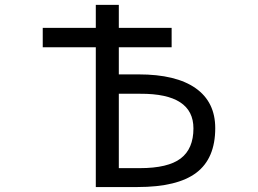

<svg xmlns="http://www.w3.org/2000/svg" viewBox="-20 -752 1040 774"><path d="M459 -452.1H539.1Q689.5 -452.1 768.6 -396.5Q847.7 -340.8 847.7 -235.4Q847.7 -113.3 771.5 -55.7Q695.3 2 534.2 2H366.2V-561.5H152.3V-639.6H366.2V-732.4H459V-639.6H671.9V-561.5H459ZM459 -74.2H543.9Q657.2 -74.2 708.5 -113.3Q759.8 -152.3 759.8 -234.4Q759.8 -375 545.9 -374H459Z"/></svg>

Font: Gen Shin Gothic Monospace Regular
Style: Regular
Weight: 400
Designer: [Source Han Sans]
Ryoko NISHIZUKA  (kana & ideographs); Paul D. Hunt (Latin, Greek & Cyrillic); Wenlong ZHANG  (bopomofo
Version: Version 1.002.20150607